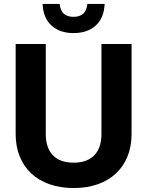

<svg xmlns="http://www.w3.org/2000/svg" viewBox="-20 -933 743 969"><path d="M352 16Q285 16 230.5 -3Q176 -22 138 -57.5Q100 -93 79.5 -143.5Q59 -194 59 -256V-711H211V-256Q211 -187 247 -149.5Q283 -112 352 -112Q420 -112 456 -149.5Q492 -187 492 -256V-711H644V-256Q644 -194 623.5 -143.5Q603 -93 565 -57.5Q527 -22 473 -3Q419 16 352 16ZM351 -766Q282 -766 240 -804Q198 -842 195 -913H281Q285 -878 303 -863Q321 -848 351 -848Q381 -848 399 -863Q417 -878 421 -913H508Q505 -842 463 -804Q421 -766 351 -766Z"/></svg>

Font: Geist
Style: Bold
Weight: 400
Designer: Basement.studio, Andrés Briganti, Mateo Zaragoza
Foundry: Basement.studio, Vercel, Andrés Briganti, Guido Ferreyra, Mateo Zaragoza
Version: Version 1.401